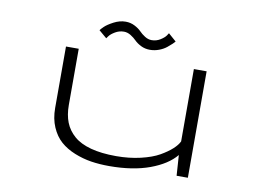

<svg xmlns="http://www.w3.org/2000/svg" viewBox="-74 -771 1197 890"><g transform="rotate(10 525.0 -326.0)"><path d="M581.5 -553.5Q558.5 -553.5 539.2 -563.2Q520 -573 508.8 -584.5Q497.5 -596 481.8 -605.8Q466 -615.5 449.5 -615.5Q427.5 -615.5 408.5 -604.2Q389.5 -593 381.5 -582L373.5 -571L336.5 -602.5Q339.5 -607.5 352.5 -620.2Q365.5 -633 393.5 -647.8Q421.5 -662.5 449.5 -662.5Q472.5 -662.5 492 -652.5Q511.5 -642.5 522.8 -630.8Q534 -619 549.8 -609Q565.5 -599 582 -599Q604 -599 622.5 -610.5Q641 -622 648.5 -633L656 -644.5L693 -612Q688 -606 681.5 -599.8Q675 -593.5 660 -581.2Q645 -569 624.2 -561.2Q603.5 -553.5 581.5 -553.5ZM489.5 10Q444 10 404 3.8Q364 -2.5 325 -18.2Q286 -34 258.2 -58.5Q230.5 -83 213.5 -122.2Q196.5 -161.5 196.5 -211.5V-501H256.5V-236.5Q256.5 -190 270.2 -155Q284 -120 313.8 -94Q343.5 -68 393.5 -54.5Q443.5 -41 513 -41Q574.5 -41 627.8 -53.5Q681 -66 714.8 -85.2Q748.5 -104.5 769.5 -123.8Q790.5 -143 798.5 -160.5V-501H858.5V0H805.5L799 -96.5Q759.5 -48.5 679.8 -19.2Q600 10 489.5 10Z"/></g></svg>

Font: League Mono Extended UltraLight
Style: Regular
Weight: 200
Width: 9
Designer: Tyler Finck
Foundry: The League of Moveable Type / Tyler Finck
Version: Version 2.210